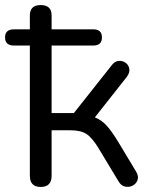

<svg xmlns="http://www.w3.org/2000/svg" viewBox="-39 -732 589 759"><path d="M122 7Q79 7 79 -37V-552H16Q-19 -552 -19 -584Q-19 -616 16 -616H79V-671Q79 -712 122 -712Q165 -712 165 -671V-616H330Q364 -616 364 -584Q364 -552 330 -552H165V-285H253L401 -472Q413 -489 428.5 -491Q444 -493 456.5 -484.5Q469 -476 472 -461Q475 -446 463 -429L336 -268Q362 -258 382.5 -235.5Q403 -213 429 -170L500 -52Q510 -34 504.5 -19.5Q499 -5 485 2Q471 9 455 5.5Q439 2 429 -16L350 -147Q325 -188 302.5 -202.5Q280 -217 239 -217H165V-37Q165 7 122 7Z"/></svg>

Font: Chiron GoRound TC N
Style: Regular
Weight: 350
Designer: Ryoko NISHIZUKA 西塚涼子 (kana, bopomofo & ideographs); Paul D. Hunt (Latin, Greek & Cyrillic); Sandoll Communications 산돌커뮤니
Foundry: Adobe
Version: Version 1.000;hotconv 1.1.1;makeotfexe 2.6.0